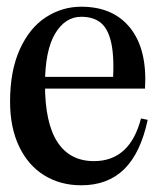

<svg xmlns="http://www.w3.org/2000/svg" viewBox="-20 -536 476 572"><path d="M10 -233Q10 -325 39 -389Q68 -453 116.5 -484.5Q165 -516 222 -516Q318 -516 368.5 -452Q419 -388 412 -272H82V-307H341L316 -287Q321 -362 312 -405.5Q303 -449 281 -467.5Q259 -486 222 -486Q174 -486 144 -435.5Q114 -385 114 -284Q114 -170 151 -113Q188 -56 260 -56Q367 -56 400 -183L420 -179Q399 -80 350 -32Q301 16 222 16Q160 16 112 -13.5Q64 -43 37 -99.5Q10 -156 10 -233Z"/></svg>

Font: RL Madena Variable
Style: Regular
Weight: 400
Designer: I Kadek Wantara Putra
Foundry: Roughlines ID
Version: Version 1.000;Glyphs 3.1.2 (3151)